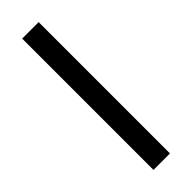

<svg xmlns="http://www.w3.org/2000/svg" viewBox="-248 -740 752 752"><g transform="rotate(-45 128.0 -364.0)"><path d="M173.8 -727.5V0H82.5V-727.5Z"/></g></svg>

Font: Inter 20pt
Style: Regular
Weight: 400
Version: Version 4.001;git-66647c0bb